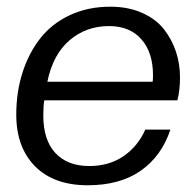

<svg xmlns="http://www.w3.org/2000/svg" viewBox="-20 -546 589 576"><path d="M243.2 9.8Q141.6 9.8 85.2 -47.1Q28.8 -104 28.8 -202.1Q28.8 -269.5 47.4 -327.9Q65.9 -386.2 100.6 -430.7Q135.3 -475.1 189.5 -500.5Q243.7 -525.9 311 -525.9Q364.7 -525.9 406.5 -507.3Q448.2 -488.8 472.2 -457.8Q496.1 -426.8 508.1 -390.4Q520 -354 520 -314Q520 -275.4 512.2 -245.1H112.8Q109.9 -228 109.9 -199.2Q109.9 -126 146.2 -86.9Q182.6 -47.9 248 -47.9Q306.6 -47.9 349.9 -77.1Q393.1 -106.4 416 -157.2H491.2Q464.8 -77.6 402.3 -33.9Q339.8 9.8 243.2 9.8ZM307.1 -467.8Q238.3 -467.8 188.5 -425Q138.7 -382.3 122.1 -300.8H438Q439 -307.6 439 -320.8Q439 -388.7 404.1 -428.2Q369.1 -467.8 307.1 -467.8Z"/></svg>

Font: Creato Display
Style: Italic
Weight: 400
Italic angle: -10°
Version: Version 1.000